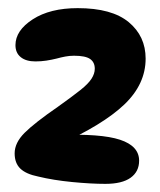

<svg xmlns="http://www.w3.org/2000/svg" viewBox="-20 -838 394 472"><path d="M171 -818Q255 -818 296.5 -783.5Q338 -749 338 -694Q338 -631 285.5 -581Q233 -531 122 -481L113 -490L122 -506Q228 -510 275 -494.5Q322 -479 322 -443Q322 -416 301 -401Q280 -386 239 -386Q204 -386 157.5 -390.5Q111 -395 74 -404Q44 -410 30 -423.5Q16 -437 16 -461Q16 -487 40.5 -511.5Q65 -536 123 -576Q158 -601 177.5 -616.5Q197 -632 205 -644.5Q213 -657 213 -669Q213 -685 201.5 -693Q190 -701 162 -701Q151 -701 140.5 -699Q130 -697 119 -694Q107 -691 94 -689Q81 -687 67 -687Q44 -687 31 -697.5Q18 -708 18 -727Q18 -763 60.5 -790.5Q103 -818 171 -818Z"/></svg>

Font: DynaPuff Medium
Style: Regular
Weight: 500
Version: Version 2.000